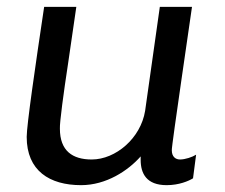

<svg xmlns="http://www.w3.org/2000/svg" viewBox="-20 -531 657 561"><path d="M541 -511H447L404 -207C391 -127 318 -65 248 -65C192 -65 155 -90 155 -155C154 -172 166 -261 179 -346L203 -511H109C83 -337 58 -165 58 -131C58 -32 125 10 217 10C290 10 354 -32 391 -74V-64C391 -24 408 10 467 10C503 10 531 -2 544 -10L553 -79C542 -72 521 -65 506 -65C493 -65 482 -73 482 -92C481 -95 496 -200 511 -304Z"/></svg>

Font: Chivo
Style: Italic
Weight: 400
Italic angle: -8°
Designer: Hector Gatti
Foundry: Omnibus-Type
Version: Version 1.003;PS 001.003;hotconv 1.0.70;makeotf.lib2.5.58329